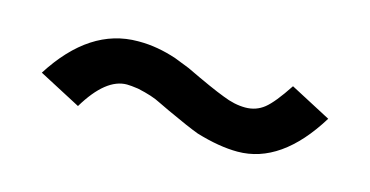

<svg xmlns="http://www.w3.org/2000/svg" viewBox="-33 -534 663 344"><g transform="rotate(15 298.5 -362.5)"><path d="M338 -303Q319 -310 278 -329L257 -339Q242 -347 214 -353Q200 -355 193 -355Q154 -355 118 -295L40 -336Q103 -435 192 -435H195Q228 -435 264 -423L292 -412Q342 -388 366 -379Q388 -370 408 -370Q428 -370 443 -382Q458 -394 481 -429L557 -389Q496 -290 415 -290Q381 -290 338 -303Z"/></g></svg>

Font: Sulphur Point
Style: Bold
Weight: 700
Designer: Noponies / Dale Sattler
Foundry: Noponies
Version: Version 1.000; ttfautohint (v1.8)